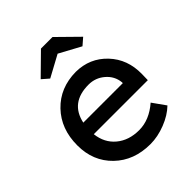

<svg xmlns="http://www.w3.org/2000/svg" viewBox="-212 -877 1010 1010"><g transform="rotate(-45 293.0 -371.5)"><path d="M317 10Q195 10 117.5 -65Q40 -140 40 -257Q40 -380 115 -458Q190 -536 308 -537Q411 -536 479.5 -463.5Q548 -391 546 -282L545 -238H143Q151 -167 201 -125.5Q251 -84 327 -84Q403 -84 472 -144L524 -71Q487 -35 429.5 -12.5Q372 10 317 10ZM147 -320H441V-327Q436 -376 397.5 -409Q359 -442 308 -442Q173 -442 147 -320ZM150 -640 265 -753H351L466 -640L428 -607L308 -672L188 -607Z"/></g></svg>

Font: Easer Grotesk
Style: Regular
Weight: 400
Designer: Boardeaser, Bonnie Shaver-Troup, Thomas Jockin
Foundry: Lexend
Version: Version 1.008;Glyphs 3.1.2 (3151)